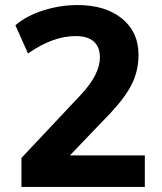

<svg xmlns="http://www.w3.org/2000/svg" viewBox="-20 -741 641 761"><path d="M554 -125V0H65V-115L302 -367Q376 -447 376 -513Q376 -555 351.5 -576.5Q327 -598 280 -598Q189 -598 91 -529L41 -641Q84 -678 151 -699.5Q218 -721 287 -721Q398 -721 463.5 -667.5Q529 -614 529 -524Q529 -462 503.5 -409.5Q478 -357 418 -293L257 -125Z"/></svg>

Font: Muli ExtraBold
Style: Regular
Weight: 800
Designer: Vernon Adams
Foundry: Vernon Adams
Version: Version 2.000